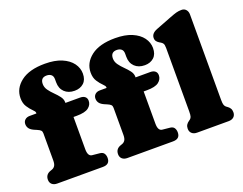

<svg xmlns="http://www.w3.org/2000/svg" viewBox="-116 -978 1518 1201"><g transform="rotate(-20 643.0 -377.5)"><path d="M317 -142Q317 -94.5 345 -92L395 -87Q414 -85 422 -72.8Q430 -60.5 430 -43Q430 0 383 0H79Q57.5 0 44.8 -11.2Q32 -22.5 32 -42Q32 -77.5 67 -89.5L77 -93Q90 -97.5 97.5 -109Q105 -120.5 105 -144V-324.5Q105 -337 99 -344Q93 -351 74 -359L62 -364Q38 -374 28 -387Q18 -400 18 -417Q18 -434.5 30 -445.5Q42 -456.5 62 -456.5H106.5V-462Q106.5 -470 91.2 -484.5Q76 -499 60.8 -522.2Q45.5 -545.5 45.5 -580Q45.5 -644.5 101.5 -687.8Q157.5 -731 261.5 -731Q328 -731 373.2 -711.8Q418.5 -692.5 441.8 -660.8Q465 -629 465 -592Q465 -551 441.5 -529.5Q418 -508 381 -508Q339 -508 314 -532.2Q289 -556.5 289 -597.5V-618.5Q289 -639 277.2 -648.5Q265.5 -658 247 -658Q206.5 -658 206.5 -616Q206.5 -593.5 220.5 -574Q234.5 -554.5 253 -536.5Q271.5 -518.5 285.5 -500Q299.5 -481.5 299.5 -461V-456.5H397Q417.5 -456.5 429.2 -447Q441 -437.5 441 -419.5Q441 -392.5 417.5 -374.5Q394 -356.5 339 -356.5H317ZM784 -142Q784 -94.5 812 -92L862 -87Q881 -85 889 -72.8Q897 -60.5 897 -43Q897 0 850 0H546Q524.5 0 511.8 -11.2Q499 -22.5 499 -42Q499 -77.5 534 -89.5L544 -93Q557 -97.5 564.5 -109Q572 -120.5 572 -144V-324.5Q572 -337 566 -344Q560 -351 541 -359L529 -364Q505 -374 495 -387Q485 -400 485 -417Q485 -434.5 497 -445.5Q509 -456.5 529 -456.5H573.5V-462Q573.5 -470 558.2 -484.5Q543 -499 527.8 -522.2Q512.5 -545.5 512.5 -580Q512.5 -644.5 568.5 -687.8Q624.5 -731 728.5 -731Q795 -731 840.2 -711.8Q885.5 -692.5 908.8 -660.8Q932 -629 932 -592Q932 -551 908.5 -529.5Q885 -508 848 -508Q806 -508 781 -532.2Q756 -556.5 756 -597.5V-618.5Q756 -639 744.2 -648.5Q732.5 -658 714 -658Q673.5 -658 673.5 -616Q673.5 -593.5 687.5 -574Q701.5 -554.5 720 -536.5Q738.5 -518.5 752.5 -500Q766.5 -481.5 766.5 -461V-456.5H864Q884.5 -456.5 896.2 -447Q908 -437.5 908 -419.5Q908 -392.5 884.5 -374.5Q861 -356.5 806 -356.5H784ZM1221 -710V-142Q1221 -116.5 1224.8 -107Q1228.5 -97.5 1235 -92L1242 -87Q1254 -79 1260.5 -68.5Q1267 -58 1267 -43Q1267 -23 1254.5 -11.5Q1242 0 1220 0H1010Q988.5 0 975.8 -11.5Q963 -23 963 -43Q963 -58 969.5 -68.5Q976 -79 988 -87L995 -92Q1002 -97.5 1005.5 -107Q1009 -116.5 1009 -142V-563Q1009 -585.5 1003.5 -593.8Q998 -602 989 -607L982 -611Q971 -617.5 964 -626.2Q957 -635 957 -649Q957 -679.5 997 -695L1103 -736Q1128.5 -746 1145 -750.5Q1161.5 -755 1180 -755Q1199 -755 1210 -742.2Q1221 -729.5 1221 -710Z"/></g></svg>

Font: Fraunces 9pt SuperSoft Black
Style: Regular
Weight: 900
Version: Version 1.000;[b76b70a41]